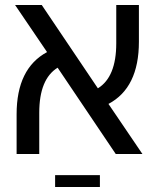

<svg xmlns="http://www.w3.org/2000/svg" viewBox="-20 -612 626 763"><path d="M440 0 209 -343Q136 -298 136 -164V0H46V-158Q46 -340 167 -405L40 -592H146L369 -261Q442 -306 442 -440V-592H532V-446Q532 -263 411 -199L546 0ZM199 84H377V131H199Z"/></svg>

Font: Noto Sans Hebrew
Style: Regular
Weight: 400
Designer: Monotype Design Team
Foundry: Monotype Imaging Inc.
Version: Version 1.000